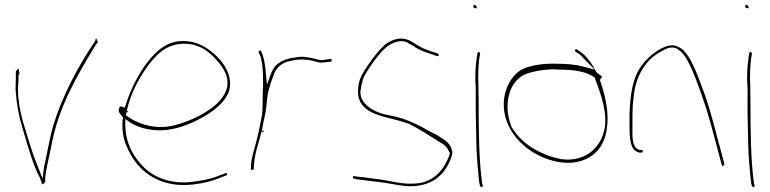

<svg xmlns="http://www.w3.org/2000/svg" viewBox="-20 -729 3164 789"><path d="M44 -360C48 -302 57 -253 72 -204C93 -133 114 -55 144 2C151 19 152 27 153 28C156 31 166 18 166 18V14C165 6 166 -3 168 -16C174 -57 183 -86 191 -130C221 -293 299 -421 370 -539V-540L381 -554C383 -557 383 -558 379 -562C378 -568 376 -571 375 -572C374 -571 372 -567 371 -560L362 -547C299 -452 236 -335 199 -214C186 -170 176 -111 166 -65V-63C164 -57 162 -50 161 -44L155 5L120 -84C114 -102 107 -122 101 -142C82 -207 54 -277 54 -360C54 -373 55 -385 56 -399V-420C61 -425 61 -425 57 -443H56V-448C53 -445 49 -441 45 -436C46 -413 44 -385 44 -360ZM56 -399Z M469 -281C464 -271 475 -258 485 -248V-239H484C480 -181 489 -149 510 -107C553 -19 643 45 775 29C815 24 847 16 873 6C885 1 898 -4 910 -8C911 -8 913 -10 914 -16V-17C915 -18 912 -16 913 -17H905L869 -3C844 7 810 13 772 18C691 29 620 4 576 -37C533 -78 495 -136 495 -217V-240L513 -227C542 -209 575 -197 620 -194C679 -190 735 -209 778 -229C836 -257 894 -293 919 -348C938 -401 912 -453 881 -487C853 -517 818 -544 776 -555C688 -576 635 -534 591 -480C554 -435 517 -364 497 -299L492 -286L480 -291C475 -293 473 -292 469 -283ZM497 -256 501 -271V-268H505V-273H501C516 -348 559 -423 599 -473C630 -511 664 -542 717 -548C791 -557 839 -518 872 -480C895 -454 930 -408 908 -354C894 -320 863 -293 835 -275C797 -249 751 -229 700 -215C621 -193 543 -220 498 -255ZM919 -347Z M1011 -37C1011 -31 1014 -31 1015 -31C1021 -31 1022 -31 1023 -37L1024 -56C1028 -108 1048 -154 1058 -202C1063 -235 1073 -266 1075 -295C1077 -317 1079 -342 1085 -361L1093 -389L1104 -419C1115 -453 1140 -473 1175 -479L1190 -482C1210 -486 1232 -485 1251 -482C1273 -479 1288 -470 1303 -472H1304C1312 -472 1326 -474 1331 -475H1340C1342 -476 1344 -482 1343 -485C1343 -486 1343 -487 1340 -486H1332C1323 -484 1313 -484 1306 -482H1303C1297 -482 1292 -483 1288 -484L1271 -488C1264 -490 1260 -491 1253 -492L1232 -495C1213 -498 1191 -492 1171 -489L1152 -484L1132 -474C1114 -463 1105 -453 1095 -430L1077 -382L1072 -433C1069 -468 1064 -497 1053 -518V-519C1051 -525 1041 -519 1043 -515V-513C1045 -508 1050 -501 1053 -488C1060 -460 1061 -426 1061 -392C1061 -378 1061 -366 1060 -353C1060 -334 1059 -319 1059 -304V-286C1059 -277 1058 -268 1057 -260V-253H1056C1049 -219 1043 -183 1034 -150C1026 -118 1014 -84 1012 -56ZM1023 -34ZM1056 -258H1057ZM1057 -186H1063V-192H1057ZM1058 -199V-200ZM1060 -351H1061ZM1132 -474ZM1170 -489H1171Z M1430 -5C1429 -4 1430 2 1434 5L1448 8C1476 11 1507 16 1537 19C1574 23 1613 32 1649 36C1733 40 1782 10 1814 -39C1824 -55 1837 -82 1839 -102C1835 -131 1820 -146 1796 -161L1795 -162H1794C1785 -169 1775 -175 1760 -182C1744 -189 1729 -199 1712 -208C1679 -225 1645 -240 1609 -249L1561 -259C1535 -265 1503 -280 1486 -297C1472 -311 1461 -326 1461 -354V-356L1462 -357C1463 -369 1466 -384 1471 -401V-402C1477 -420 1492 -443 1517 -478C1542 -512 1563 -534 1580 -544C1602 -557 1627 -566 1654 -555L1655 -554V-553L1683 -538V-537L1684 -536C1703 -524 1726 -515 1754 -506L1774 -499H1775C1778 -499 1780 -498 1782 -498C1784 -506 1781 -509 1780 -509L1758 -516H1756C1743 -521 1732 -525 1720 -530C1696 -541 1681 -554 1660 -564C1630 -576 1605 -571 1574 -554C1559 -545 1536 -522 1509 -485C1482 -448 1465 -420 1460 -405C1453 -387 1452 -371 1451 -355C1451 -251 1571 -253 1655 -222H1657C1702 -200 1749 -169 1788 -144C1807 -135 1818 -123 1827 -103L1830 -99L1829 -98C1809 -38 1769 14 1700 24C1639 32 1587 14 1539 8C1509 5 1477 -1 1451 -3L1435 -5ZM1435 -5ZM1448 8ZM1450 -354H1451ZM1649 36ZM1660 -564ZM1788 -145Z M1925 -702C1925 -699 1929 -695 1934 -695C1939 -695 1939 -695 1939 -700C1939 -703 1934 -709 1931 -709C1927 -709 1925 -707 1925 -702ZM1934 -378 1935 -377V-302C1935 -275 1935 -246 1936 -216L1938 -123C1939 -83 1946 -6 1950 25L1953 36C1958 41 1964 42 1964 33L1961 23V22C1948 -71 1947 -196 1947 -302C1947 -329 1946 -353 1946 -377C1944 -422 1945 -470 1953 -508C1953 -509 1953 -510 1951 -513C1942 -525 1940 -499 1939 -492V-490C1934 -458 1932 -419 1934 -378ZM1945 -376H1946ZM1951 -513Z M2059 -357C2037 -287 2059 -220 2092 -175C2118 -139 2160 -105 2203 -86C2242 -68 2297 -53 2349 -63C2420 -77 2465 -126 2474 -203C2483 -260 2469 -324 2455 -370L2445 -401C2450 -406 2456 -413 2452 -416L2431 -432C2415 -464 2387 -504 2362 -518L2349 -527C2347 -529 2347 -528 2344 -525C2340 -517 2347 -516 2354 -511C2366 -505 2379 -488 2391 -476L2424 -443L2378 -455C2346 -464 2311 -467 2269 -467C2219 -469 2176 -463 2139 -450C2102 -437 2072 -399 2059 -357ZM2077 -222C2049 -306 2074 -401 2144 -426C2176 -437 2221 -445 2265 -444L2271 -443C2331 -443 2383 -438 2422 -412H2423L2428 -398C2449 -343 2479 -260 2463 -193C2447 -124 2387 -62 2287 -75C2284 -75 2281 -76 2278 -77C2204 -92 2131 -135 2094 -190C2083 -205 2083 -203 2077 -222ZM2344 -525ZM2354 -511Z M2567 -202C2567 -161 2572 -125 2587 -113C2595 -105 2604 -102 2608 -102H2616C2620 -102 2621 -104 2621 -108C2621 -112 2620 -113 2616 -113H2607C2575 -124 2579 -173 2579 -202C2579 -248 2578 -289 2584 -332C2592 -418 2635 -487 2700 -519C2718 -530 2748 -545 2772 -521L2771 -522C2785 -513 2796 -497 2807 -477C2819 -454 2831 -427 2842 -397C2875 -311 2891 -259 2920 -149L2946 -51C2947 -47 2948 -47 2950 -47C2953 -48 2958 -52 2957 -55L2931 -151C2902 -263 2888 -313 2854 -400C2834 -452 2811 -507 2779 -530C2749 -550 2728 -545 2694 -528C2662 -510 2634 -485 2613 -454C2581 -410 2570 -342 2567 -265ZM2694 -528ZM2700 -519Z M3042 -702C3042 -699 3046 -695 3051 -695C3056 -695 3056 -695 3056 -700C3056 -703 3051 -709 3048 -709C3044 -709 3042 -707 3042 -702ZM3051 -378 3052 -377V-302C3052 -275 3052 -246 3053 -216L3055 -123C3056 -83 3063 -6 3067 25L3070 36C3075 41 3081 42 3081 33L3078 23V22C3065 -71 3064 -196 3064 -302C3064 -329 3063 -353 3063 -377C3061 -422 3062 -470 3070 -508C3070 -509 3070 -510 3068 -513C3059 -525 3057 -499 3056 -492V-490C3051 -458 3049 -419 3051 -378ZM3062 -376H3063ZM3068 -513Z"/></svg>

Font: Stray Cat
Style: Hl
Weight: 100
Version: Version 1.0